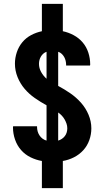

<svg xmlns="http://www.w3.org/2000/svg" viewBox="-20 -863 540 990"><path d="M196 107V-33Q166 -38 137.5 -52Q109 -66 88.5 -89.5Q68 -113 57.5 -143.5Q47 -174 47 -205Q47 -207 47 -208.5Q47 -210 48 -212H171Q171 -211 171 -210.5Q171 -210 171 -209Q171 -197 174 -186Q177 -175 183.5 -165Q190 -155 199.5 -148Q209 -141 220 -138V-320Q189 -337 159.5 -357.5Q130 -378 107 -405Q84 -432 70.5 -465.5Q57 -499 57 -535Q57 -564 66.5 -593Q76 -622 95 -645Q114 -668 140.5 -682Q167 -696 196 -702V-843H304V-702Q333 -696 360 -681.5Q387 -667 406.5 -644Q426 -621 435.5 -591.5Q445 -562 445 -532Q445 -531 445 -529Q445 -527 444 -525H321Q321 -526 321 -526.5Q321 -527 321 -528Q321 -539 318.5 -549.5Q316 -560 311 -569Q306 -578 298 -585.5Q290 -593 280 -596V-420Q312 -403 342.5 -382Q373 -361 397.5 -333.5Q422 -306 436.5 -271.5Q451 -237 451 -201Q451 -170 440.5 -140.5Q430 -111 409.5 -88.5Q389 -66 361.5 -52Q334 -38 304 -33V107ZM220 -457V-596Q211 -593 203.5 -586.5Q196 -580 191 -571.5Q186 -563 183.5 -553.5Q181 -544 181 -534Q181 -512 192 -492Q203 -472 220 -457ZM280 -138Q290 -141 299 -147Q308 -153 314.5 -161.5Q321 -170 324 -180.5Q327 -191 327 -201Q327 -214 323 -225.5Q319 -237 313 -247.5Q307 -258 298.5 -267Q290 -276 280 -283Z"/></svg>

Font: Iosevka SS04 Extrabold
Style: Regular
Weight: 800
Monospace: yes
Designer: Belleve Invis
Foundry: Belleve Invis
Version: Version 19.0.0; ttfautohint (v1.8.4)